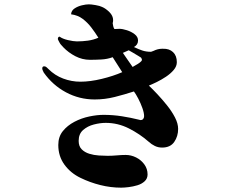

<svg xmlns="http://www.w3.org/2000/svg" viewBox="-20 -817 1040 886"><path d="M635 -541Q635 -545 631 -551Q630 -552 617.5 -559.5Q605 -567 591.5 -575Q578 -583 574 -585L547 -573Q558 -557 569 -541Q580 -525 592 -508Q596 -511 606.5 -516.5Q617 -522 626 -529Q635 -536 635 -541ZM802 -222Q802 -188 784 -162Q766 -136 728 -136Q710 -136 694.5 -143.5Q679 -151 666 -163Q625 -199 574.5 -224.5Q524 -250 468 -250Q442 -250 413 -242.5Q384 -235 363.5 -217Q343 -199 343 -167Q343 -142 357 -128Q371 -114 392 -107.5Q413 -101 436 -99.5Q459 -98 477 -98Q498 -98 519.5 -100Q541 -102 560 -102Q585 -102 608 -90.5Q631 -79 646 -58.5Q661 -38 661 -12Q661 7 647.5 19.5Q634 32 614 38Q594 44 573.5 46.5Q553 49 539 49Q491 49 443 37Q395 25 352 4Q306 -18 277.5 -57Q249 -96 249 -148Q249 -186 270 -212Q291 -238 323.5 -255Q356 -272 392 -279.5Q428 -287 458 -287Q501 -287 542.5 -280.5Q584 -274 624 -264Q626 -263 627 -263Q628 -263 629 -263Q637 -263 641 -268.5Q645 -274 645 -281Q645 -296 637 -318.5Q629 -341 618 -362Q607 -383 598 -395Q555 -381 509.5 -369.5Q464 -358 417 -358Q346 -358 284.5 -391Q223 -424 182 -482Q180 -486 177.5 -491.5Q175 -497 175 -501Q175 -511 184 -511Q190 -511 195 -506.5Q200 -502 204 -498Q233 -469 271.5 -454.5Q310 -440 351 -440Q396 -440 449.5 -453Q503 -466 544 -484Q533 -501 522 -518.5Q511 -536 500 -553Q475 -544 448 -542.5Q421 -541 395 -541Q360 -541 328 -557.5Q296 -574 272 -599Q268 -604 263 -609Q258 -614 255 -620Q254 -622 250.5 -628.5Q247 -635 247 -637Q247 -647 255 -648Q268 -638 293.5 -632Q319 -626 335 -626Q361 -626 386 -629.5Q411 -633 434 -643Q419 -667 401.5 -690Q384 -713 361.5 -730Q339 -747 308 -751Q309 -768 324 -778Q339 -788 358 -792.5Q377 -797 390 -797Q401 -797 421 -793.5Q441 -790 451 -785Q468 -778 485 -761Q502 -744 502 -724Q502 -720 501.5 -717Q501 -714 500 -710Q501 -703 502.5 -696Q504 -689 508 -683Q514 -683 520 -683.5Q526 -684 531 -684Q545 -684 565.5 -677.5Q586 -671 601.5 -659Q617 -647 617 -630Q617 -610 598 -600Q619 -590 636.5 -584Q654 -578 677 -578L688 -582Q698 -587 708 -589.5Q718 -592 728 -592H732Q761 -593 778.5 -576.5Q796 -560 796 -530Q796 -511 781.5 -494Q767 -477 746 -463Q725 -449 703.5 -438.5Q682 -428 667 -422Q684 -406 706.5 -382Q729 -358 751 -330.5Q773 -303 787.5 -275Q802 -247 802 -222Z"/></svg>

Font: Kaisei Tokumin
Style: Bold
Weight: 700
Designer: Font-Kai, 金井和夫
Foundry: KAZUO KANAI
Version: Version 5.003